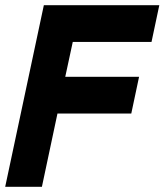

<svg xmlns="http://www.w3.org/2000/svg" viewBox="-37 -720 634 740"><path d="M-17 0 132 -700H577L547 -558.5H243.5L214.5 -424H499L469 -282.5H184.5L124.5 0ZM68.5 -71H68L128.5 -355.5H411V-355H128.5L187 -629.5H489.5V-629H187.5Z"/></svg>

Font: Tourney Thin Black
Style: Italic
Weight: 900
Italic angle: -12°
Version: Version 1.015